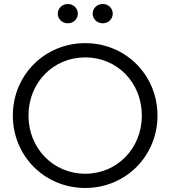

<svg xmlns="http://www.w3.org/2000/svg" viewBox="-20 -926 849 957"><path d="M318 -810C346 -810 368 -831 368 -858C368 -885 346 -906 318 -906C290 -906 268 -885 268 -858C268 -831 290 -810 318 -810ZM492 -810C520 -810 542 -831 542 -858C542 -885 520 -906 492 -906C464 -906 442 -885 442 -858C442 -831 464 -810 492 -810ZM405 11C606 11 765 -148 765 -350C765 -552 606 -711 405 -711C203 -711 44 -552 44 -350C44 -148 203 11 405 11ZM405 -60C245 -60 122 -187 122 -350C122 -514 245 -640 405 -640C564 -640 687 -514 687 -350C687 -187 564 -60 405 -60Z"/></svg>

Font: Red Hat Display
Style: Regular
Weight: 400
Designer: Pentagram, MCKL
Foundry: Pentagram, MCKL
Version: Version 1.023